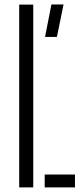

<svg xmlns="http://www.w3.org/2000/svg" viewBox="-20 -820 354 840"><path d="M64 0V-800H125.5V0ZM175.5 0V-56.5H308V0ZM177 -658.5 205 -800.5H258L229 -658.5Z"/></svg>

Font: Big Shoulders Stencil Text Light
Style: Regular
Weight: 300
Designer: Patric King
Foundry: XO Type Co
Version: Version 1.000